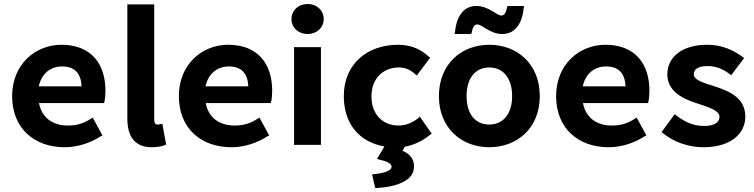

<svg xmlns="http://www.w3.org/2000/svg" viewBox="-20 -728 3792 965"><path d="M486 -43 495 -47 446 -137 436 -131C401 -108 366 -97 322 -97C245 -97 190 -136 176 -210H503L505 -218C508 -230 510 -250 510 -272C510 -407 438 -503 289 -503C157 -503 41 -404 41 -245C41 -84 151 12 305 12C375 12 438 -12 486 -43ZM390 -294H175C189 -360 236 -394 292 -394C355 -394 387 -360 390 -294Z M807 2 815 -2 796 -106 786 -104C777 -102 775 -102 770 -102C765 -102 755 -105 755 -129V-706H620V-132C620 -47 654 12 742 12C769 12 791 8 807 2Z M1324 -43 1333 -47 1284 -137 1274 -131C1239 -108 1204 -97 1160 -97C1083 -97 1028 -136 1014 -210H1341L1343 -218C1346 -230 1348 -250 1348 -272C1348 -407 1276 -503 1127 -503C995 -503 879 -404 879 -245C879 -84 989 12 1143 12C1213 12 1276 -12 1324 -43ZM1228 -294H1013C1027 -360 1074 -394 1130 -394C1193 -394 1225 -360 1228 -294Z M1526 -708C1481 -708 1445 -677 1445 -632C1445 -588 1481 -557 1526 -557C1571 -557 1607 -588 1607 -632C1607 -677 1571 -708 1526 -708ZM1593 -491H1458V0H1593Z M2150 -56 2090 -142 2082 -134C2056 -114 2023 -97 1983 -97C1904 -97 1847 -153 1847 -243C1847 -334 1905 -389 1986 -389C2017 -389 2043 -377 2067 -355L2075 -349L2142 -438L2134 -444C2099 -477 2051 -503 1980 -503C1829 -503 1708 -409 1708 -245C1708 -104 1788 -13 1912 8L1875 71L1889 75C1938 86 1948 98 1948 111C1948 127 1920 141 1862 147L1850 149L1866 217H1876C1970 211 2061 182 2061 109C2061 68 2037 44 2003 30L2015 9C2059 2 2105 -20 2142 -51Z M2693 -245C2693 -408 2578 -503 2439 -503C2301 -503 2186 -408 2186 -245C2186 -83 2301 12 2439 12C2578 12 2693 -83 2693 -245ZM2554 -245C2554 -156 2509 -102 2439 -102C2369 -102 2325 -155 2325 -245C2325 -335 2369 -389 2439 -389C2509 -389 2554 -335 2554 -245ZM2614 -698H2531L2528 -690C2522 -658 2512 -650 2499 -650C2477 -650 2436 -698 2374 -698C2311 -698 2275 -647 2267 -569L2265 -557H2348L2351 -565C2357 -598 2367 -605 2379 -605C2404 -605 2443 -557 2504 -557C2568 -557 2604 -608 2612 -686Z M3220 -43 3229 -47 3180 -137 3170 -131C3135 -108 3100 -97 3056 -97C2979 -97 2924 -136 2910 -210H3237L3239 -218C3242 -230 3244 -250 3244 -272C3244 -407 3172 -503 3023 -503C2891 -503 2775 -404 2775 -245C2775 -84 2885 12 3039 12C3109 12 3172 -12 3220 -43ZM3124 -294H2909C2923 -360 2970 -394 3026 -394C3089 -394 3121 -360 3124 -294Z M3515 12C3653 12 3726 -56 3726 -142C3726 -236 3645 -270 3575 -293C3512 -312 3467 -327 3467 -354C3467 -377 3484 -396 3537 -396C3578 -396 3614 -381 3647 -356L3655 -350L3720 -436L3712 -442C3670 -473 3613 -503 3535 -503C3409 -503 3334 -442 3334 -354C3334 -268 3414 -230 3485 -208C3547 -188 3596 -171 3596 -142C3596 -116 3576 -95 3519 -95C3465 -95 3423 -114 3379 -148L3371 -154L3305 -64L3313 -58C3363 -17 3436 12 3515 12Z"/></svg>

Font: Falling Sky
Style: SeBd
Weight: 600
Designer: Paul D. Hunt
Foundry: Adobe Systems Incorporated
Version: Version 1.02